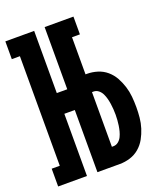

<svg xmlns="http://www.w3.org/2000/svg" viewBox="-138 -824 774 914"><g transform="rotate(-20 249.0 -367.5)"><path d="M-2 0V-90H39V-645H-2V-735H144V-420H197V-735H343V-645H303V-457H311Q337 -457 363 -449Q389 -441 409.5 -423.5Q430 -406 443 -382.5Q456 -359 464 -333.5Q472 -308 474.5 -281.5Q477 -255 477 -228Q477 -202 474.5 -175.5Q472 -149 464 -123.5Q456 -98 443 -74.5Q430 -51 409.5 -33.5Q389 -16 363 -8Q337 0 311 0H197V-315H144V0ZM303 -90H311Q325 -90 336 -99Q347 -108 353 -120.5Q359 -133 362.5 -146.5Q366 -160 368 -173.5Q370 -187 371 -201Q372 -215 372 -228Q372 -242 371 -256Q370 -270 368 -283.5Q366 -297 362.5 -310.5Q359 -324 353 -336.5Q347 -349 336 -358Q325 -367 311 -367H303Z"/></g></svg>

Font: Iosevka Curly Slab Extrabold
Style: Regular
Weight: 800
Monospace: yes
Designer: Belleve Invis
Foundry: Belleve Invis
Version: Version 22.1.2; ttfautohint (v1.8.4)